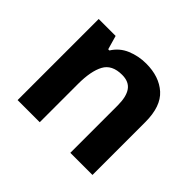

<svg xmlns="http://www.w3.org/2000/svg" viewBox="-129 -735 914 914"><g transform="rotate(45 328.5 -278.0)"><path d="M388 -556Q476 -556 529 -508.5Q582 -461 582 -356V0H433V-319Q433 -378 412 -407.5Q391 -437 345 -437Q277 -437 252 -390.5Q227 -344 227 -257V0H78V-546H192L212 -476H220Q246 -518 291.5 -537Q337 -556 388 -556Z"/></g></svg>

Font: RS Noto Sans
Style: Bold
Weight: 700
Designer: Monotype Design Team
Foundry: Monotype Imaging Inc.
Version: Version 3.10